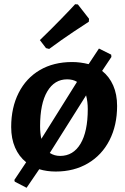

<svg xmlns="http://www.w3.org/2000/svg" viewBox="-20 -804 591 910"><path d="M535 -302Q535 -210 499 -139.5Q463 -69 397 -30Q331 9 244 9Q202 9 166 -2L106 86L50 57L48 49L104 -35Q70 -62 51.5 -104.5Q33 -147 33 -202Q33 -294 68.5 -364Q104 -434 169 -472Q234 -510 322 -510Q360 -510 400 -500L449 -574L507 -545L508 -534L464 -468Q498 -441 516.5 -399Q535 -357 535 -302ZM170 -206Q170 -172 176 -146L345 -416Q326 -428 298 -428Q238 -428 204 -370.5Q170 -313 170 -206ZM396 -287Q396 -322 388 -352L216 -79Q238 -65 265 -65Q327 -65 361.5 -122.5Q396 -180 396 -287ZM213 -572 198 -576 169 -614Q220 -663 271 -715.5Q322 -768 336 -784L349 -783L402 -715L401 -701Q385 -691 328 -653Q271 -615 213 -572Z"/></svg>

Font: Alegreya SC
Style: Bold Italic
Weight: 700
Italic angle: -7°
Designer: Juan Pablo del Peral
Foundry: Huerta Tipografica
Version: Version 2.007; ttfautohint (v1.6)